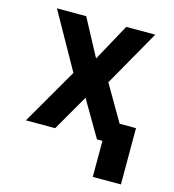

<svg xmlns="http://www.w3.org/2000/svg" viewBox="-108 -635 815 901"><g transform="rotate(15 300.0 -184.5)"><path d="M199.6 -545.5 295.8 -365.8 394.2 -545.5H535.2L380.3 -272.7L539.1 0H398.1L295.8 -174.7L195 0H52.9L210.6 -272.7L57.5 -545.5ZM561.4 -98.4V175.1H424.7V-98.4Z"/></g></svg>

Font: Interface
Style: Bold
Weight: 700
Designer: Rasmus Andersson
Foundry: rsms
Version: Version 1.8